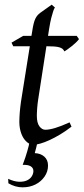

<svg xmlns="http://www.w3.org/2000/svg" viewBox="-20 -594 355 814"><path d="M103.5 14.6Q101.6 13.7 100.1 12.7Q88.9 5.4 80.3 -7.6Q71.8 -20.5 66.9 -38.6Q62 -56.6 62 -78.1Q62 -87.4 62.5 -96.7Q63 -106 63.7 -116Q64.5 -126 65.7 -137.2Q66.9 -148.4 68.8 -162.1L106.4 -397.9H36.1L28.8 -413.1L78.1 -441.9H113.3L116.2 -459Q119.1 -479 122.3 -492.2Q125.5 -505.4 129.6 -514.2Q133.8 -522.9 138.7 -528.6Q143.6 -534.2 149.9 -539.1L199.2 -574.2L212.9 -562L210.9 -559.1Q209 -556.2 205.6 -546.4Q202.1 -536.6 197.5 -518.6Q192.9 -500.5 188 -470.2L183.6 -441.9H305.2L314.9 -428.2Q310.1 -421.4 301.5 -413.3Q293 -405.3 283.7 -397.9Q274.4 -390.6 265.9 -384.5Q257.3 -378.4 252.9 -376Q250 -382.8 244.9 -387Q239.7 -391.1 231 -393.6Q222.2 -396 209.2 -397Q196.3 -397.9 178.2 -397.9H176.8L142.1 -173.8Q140.6 -164.6 139.4 -154.1Q138.2 -143.6 137.5 -134Q136.7 -124.5 136.5 -116.2Q136.2 -107.9 136.2 -103Q136.2 -72.8 147.2 -58.3Q158.2 -43.9 171.9 -43.9Q189 -43.9 213.6 -51.3Q238.3 -58.6 274.9 -75.2L283.2 -57.1Q259.3 -38.6 235.4 -24.2Q211.4 -9.8 189.9 0Q168.5 9.8 151.4 14.6Q143.1 17.1 136.7 18.1Q135.3 25.4 133.8 30.8Q130.9 43 127.4 55.2Q152.3 56.2 168 70.1Q183.6 84 183.6 107.9Q183.6 133.8 168.5 155.3Q153.3 176.8 129.4 188.5Q105.5 200.2 76.2 200.2H75.2Q44.9 200.2 15.6 183.1L14.6 164.1Q40 175.8 60.1 176.5Q80.1 177.2 93.8 171.1Q107.4 165 114.5 153.8Q121.6 142.6 121.6 130.9Q121.6 118.2 110.4 111.1Q99.1 104 76.2 105Q83 86.9 87.6 73Q92.3 59.1 95.7 46.9Q99.1 34.7 102.1 22.9Q102.5 19 103.5 14.6Z"/></svg>

Font: Akkhara
Style: Italic
Weight: 400
Italic angle: -7°
Designer: J. Victor Gaultney
Version: Version 1.00 June 13, 2006, initial release